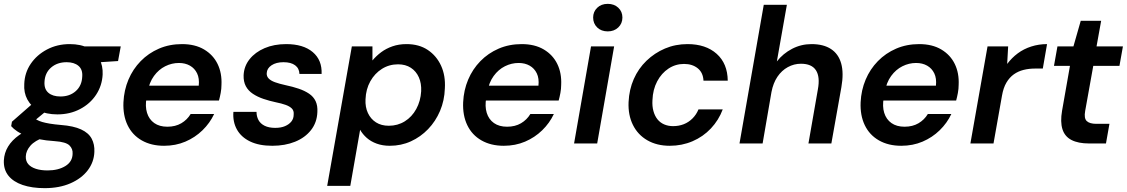

<svg xmlns="http://www.w3.org/2000/svg" viewBox="-50 -745 5852 997"><path d="M182 232Q116 232 67.5 215.5Q19 199 -6.5 167Q-32 135 -30 88Q-28 49 -8 16Q12 -17 49.5 -43.5Q87 -70 139 -90L182 -33Q131 -15 108 11.5Q85 38 84 67Q83 91 96.5 107Q110 123 136 131.5Q162 140 197 140Q252 140 289 117.5Q326 95 327 54Q329 28 310.5 10Q292 -8 235 -12Q188 -15 151 -22.5Q114 -30 86.5 -40Q59 -50 39.5 -63Q20 -76 8 -90L12 -113L132 -218L215 -189L78 -76L119 -137Q130 -129 142 -122.5Q154 -116 169.5 -111.5Q185 -107 208.5 -103Q232 -99 267 -96Q332 -91 371 -73Q410 -55 426 -25Q442 5 440 44Q438 97 405.5 139.5Q373 182 315.5 207Q258 232 182 232ZM248 -151Q190 -151 150.5 -172Q111 -193 92 -228.5Q73 -264 76 -309Q78 -367 109.5 -413.5Q141 -460 194 -488Q247 -516 312 -516Q370 -516 409 -495Q448 -474 466.5 -438.5Q485 -403 483 -358Q480 -300 449 -253Q418 -206 365.5 -178.5Q313 -151 248 -151ZM264 -244Q312 -244 343.5 -272Q375 -300 377 -347Q380 -384 357.5 -403Q335 -422 296 -422Q247 -422 215 -394Q183 -366 181 -319Q179 -282 201.5 -263Q224 -244 264 -244ZM378 -416 370 -504H577L563 -428Z M802 12Q735 12 686 -16Q637 -44 612.5 -95Q588 -146 591 -214Q594 -277 617 -331.5Q640 -386 680.5 -427.5Q721 -469 775.5 -492.5Q830 -516 895 -516Q963 -516 1010 -488Q1057 -460 1080 -412.5Q1103 -365 1100 -304Q1100 -284 1096 -262.5Q1092 -241 1087 -223H677L691 -300H982Q986 -338 973.5 -364Q961 -390 936.5 -404Q912 -418 879 -418Q842 -418 808 -401Q774 -384 749.5 -350.5Q725 -317 716 -266L711 -237Q703 -193 713.5 -159Q724 -125 751 -106Q778 -87 819 -87Q861 -87 891.5 -105Q922 -123 940 -153H1062Q1040 -106 1001.5 -68.5Q963 -31 912.5 -9.5Q862 12 802 12Z M1364 12Q1295 12 1248.5 -10.5Q1202 -33 1180 -73Q1158 -113 1162 -164H1282Q1282 -141 1292 -122Q1302 -103 1324 -92Q1346 -81 1379 -81Q1409 -81 1430 -90Q1451 -99 1463 -114Q1475 -129 1475 -150Q1477 -170 1465.5 -181.5Q1454 -193 1433 -200.5Q1412 -208 1382 -214Q1349 -221 1318 -231.5Q1287 -242 1263 -258Q1239 -274 1226.5 -297.5Q1214 -321 1215 -354Q1217 -401 1246 -437.5Q1275 -474 1324 -495Q1373 -516 1436 -516Q1525 -516 1574 -474.5Q1623 -433 1620 -361H1505Q1504 -390 1482.5 -406Q1461 -422 1422 -422Q1384 -422 1360 -406Q1336 -390 1335 -365Q1334 -349 1345 -337.5Q1356 -326 1378 -318Q1400 -310 1432 -303Q1470 -295 1501 -284.5Q1532 -274 1555 -258.5Q1578 -243 1589 -219.5Q1600 -196 1598 -163Q1596 -109 1565 -69.5Q1534 -30 1482 -9Q1430 12 1364 12Z M1649 220 1777 -504H1884V-431Q1904 -455 1929.5 -474Q1955 -493 1988 -504.5Q2021 -516 2061 -516Q2126 -516 2171.5 -485.5Q2217 -455 2240.5 -403.5Q2264 -352 2260 -286Q2258 -223 2235 -169Q2212 -115 2173 -74.5Q2134 -34 2083.5 -11Q2033 12 1974 12Q1937 12 1906.5 1Q1876 -10 1854.5 -29Q1833 -48 1820 -71L1769 220ZM1969 -92Q2015 -92 2052 -115Q2089 -138 2111.5 -179Q2134 -220 2137 -271Q2139 -312 2125 -343.5Q2111 -375 2083.5 -393Q2056 -411 2017 -411Q1971 -411 1933.5 -387.5Q1896 -364 1873 -323Q1850 -282 1848 -229Q1846 -189 1860.5 -158Q1875 -127 1902.5 -109.5Q1930 -92 1969 -92Z M2566 12Q2499 12 2450 -16Q2401 -44 2376.5 -95Q2352 -146 2355 -214Q2358 -277 2381 -331.5Q2404 -386 2444.5 -427.5Q2485 -469 2539.5 -492.5Q2594 -516 2659 -516Q2727 -516 2774 -488Q2821 -460 2844 -412.5Q2867 -365 2864 -304Q2864 -284 2860 -262.5Q2856 -241 2851 -223H2441L2455 -300H2746Q2750 -338 2737.5 -364Q2725 -390 2700.5 -404Q2676 -418 2643 -418Q2606 -418 2572 -401Q2538 -384 2513.5 -350.5Q2489 -317 2480 -266L2475 -237Q2467 -193 2477.5 -159Q2488 -125 2515 -106Q2542 -87 2583 -87Q2625 -87 2655.5 -105Q2686 -123 2704 -153H2826Q2804 -106 2765.5 -68.5Q2727 -31 2676.5 -9.5Q2626 12 2566 12Z M2931 0 3019 -504H3139L3051 0ZM3106 -582Q3072 -582 3051 -602.5Q3030 -623 3030 -654Q3030 -684 3051 -704.5Q3072 -725 3106 -725Q3139 -725 3160.5 -705Q3182 -685 3182 -654Q3182 -623 3160.5 -602.5Q3139 -582 3106 -582Z M3428 12Q3361 12 3311.5 -16.5Q3262 -45 3236.5 -96.5Q3211 -148 3214 -215Q3217 -280 3241 -334.5Q3265 -389 3307 -429.5Q3349 -470 3403 -493Q3457 -516 3520 -516Q3615 -516 3671.5 -465.5Q3728 -415 3729 -326H3603Q3601 -368 3573 -390.5Q3545 -413 3502 -413Q3458 -413 3421.5 -389Q3385 -365 3362.5 -322.5Q3340 -280 3338 -225Q3336 -194 3343 -168.5Q3350 -143 3364 -125.5Q3378 -108 3399 -99Q3420 -90 3445 -90Q3475 -90 3500.5 -100Q3526 -110 3546 -130Q3566 -150 3577 -177H3703Q3682 -121 3641.5 -78Q3601 -35 3546 -11.5Q3491 12 3428 12Z M3790 0 3916 -720H4036L3984 -426Q4016 -467 4063 -491.5Q4110 -516 4164 -516Q4226 -516 4265 -490.5Q4304 -465 4318 -415.5Q4332 -366 4319 -292L4267 0H4148L4197 -281Q4209 -346 4187 -380Q4165 -414 4109 -414Q4073 -414 4041 -396.5Q4009 -379 3987 -346.5Q3965 -314 3956 -267L3910 0Z M4630 12Q4563 12 4514 -16Q4465 -44 4440.5 -95Q4416 -146 4419 -214Q4422 -277 4445 -331.5Q4468 -386 4508.5 -427.5Q4549 -469 4603.5 -492.5Q4658 -516 4723 -516Q4791 -516 4838 -488Q4885 -460 4908 -412.5Q4931 -365 4928 -304Q4928 -284 4924 -262.5Q4920 -241 4915 -223H4505L4519 -300H4810Q4814 -338 4801.5 -364Q4789 -390 4764.5 -404Q4740 -418 4707 -418Q4670 -418 4636 -401Q4602 -384 4577.5 -350.5Q4553 -317 4544 -266L4539 -237Q4531 -193 4541.5 -159Q4552 -125 4579 -106Q4606 -87 4647 -87Q4689 -87 4719.5 -105Q4750 -123 4768 -153H4890Q4868 -106 4829.5 -68.5Q4791 -31 4740.5 -9.5Q4690 12 4630 12Z M4989 0 5078 -504H5185L5180 -413Q5204 -445 5235 -468Q5266 -491 5305 -503.5Q5344 -516 5387 -516L5365 -389H5324Q5293 -389 5265 -382Q5237 -375 5214.5 -359Q5192 -343 5176 -316Q5160 -289 5153 -248L5109 0Z M5605 0Q5549 0 5514 -18Q5479 -36 5467 -74Q5455 -112 5465 -170L5506 -403H5423L5441 -504H5524L5562 -637H5668L5644 -504H5781L5763 -403H5627L5585 -169Q5578 -131 5593 -116.5Q5608 -102 5643 -102H5711L5693 0Z"/></svg>

Font: DM Sans SemiBold
Style: Italic
Weight: 600
Italic angle: -10°
Designer: Colophon Foundry, Jonny Pinhorn
Foundry: Colophon Foundry
Version: Version 4.004;gftools[0.9.30]